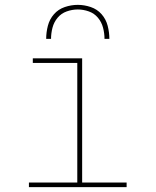

<svg xmlns="http://www.w3.org/2000/svg" viewBox="-20 -770 640 790"><path d="M99 0V-19H298V-511H115V-530H318V-19H501V0ZM170 -610Q170 -637 177 -664Q184 -691 202 -711.5Q220 -732 246.5 -741Q273 -750 300 -750Q327 -750 353.5 -741Q380 -732 398 -711.5Q416 -691 423 -664Q430 -637 430 -610H410Q410 -633 404 -656Q398 -679 383 -697Q368 -715 345.5 -723Q323 -731 300 -731Q277 -731 254.5 -723Q232 -715 217 -697Q202 -679 196 -656Q190 -633 190 -610Z"/></svg>

Font: Iosevka Curly Slab ThEx
Style: Regular
Weight: 100
Width: 7
Monospace: yes
Designer: Belleve Invis
Foundry: Belleve Invis
Version: Version 11.1.0; ttfautohint (v1.8.3)